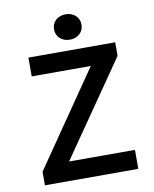

<svg xmlns="http://www.w3.org/2000/svg" viewBox="-91 -907 782 976"><g transform="rotate(-10 299.5 -419.0)"><path d="M61 0H543V-98H203L539 -584V-654H91V-557H396L61 -70ZM315 -707C356 -707 386 -734 386 -773C386 -811 356 -838 315 -838C274 -838 244 -811 244 -773C244 -734 274 -707 315 -707Z"/></g></svg>

Font: Source Code Pro Semibold
Style: Regular
Weight: 600
Monospace: yes
Designer: Paul D. Hunt
Foundry: Adobe Systems Incorporated
Version: Version 1.017;PS 1.000;hotconv 1.0.70;makeotf.lib2.5.5900